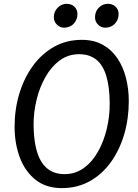

<svg xmlns="http://www.w3.org/2000/svg" viewBox="-20 -960 712 988"><path d="M298 8Q217.1 8 163.1 -34.8Q109.1 -77.6 82.1 -149.3Q55.1 -221.1 55.1 -307.9Q55.1 -397.1 79.2 -477.4Q103.4 -557.8 148.8 -620.5Q194.2 -683.2 258.1 -719.1Q322 -755 401.2 -755Q462.8 -755 508.2 -729.9Q553.6 -704.9 583.5 -660.9Q613.3 -616.9 628 -560Q642.7 -503.2 642.7 -439.5Q642.7 -349.6 619.1 -268.9Q595.4 -188.2 550.6 -125.7Q505.7 -63.3 442 -27.6Q378.2 8 298 8ZM311.8 -63.9Q367.9 -63.9 411.6 -95.7Q455.3 -127.6 484.9 -180.7Q514.6 -233.8 529.8 -298.6Q545.1 -363.3 544.5 -429.1Q543.9 -512.5 527.1 -568.6Q510.4 -624.7 475.7 -652.9Q441 -681.1 386.8 -681.1Q331.4 -681.1 287.6 -649.1Q243.9 -617 213.8 -563.8Q183.7 -510.6 168.1 -446.1Q152.5 -381.7 152.8 -316.7Q154.3 -188.3 194 -126.1Q233.7 -63.9 311.8 -63.9ZM309.1 -817.6Q288.6 -817.6 272.9 -833.3Q257.1 -849 257.1 -870.7Q257.1 -900.9 277 -920.6Q296.8 -940.4 323.3 -940.4Q347.6 -940.4 363.1 -925.4Q378.6 -910.4 378.6 -887.8Q378.6 -858.9 359.5 -838.2Q340.5 -817.6 309.1 -817.6ZM521 -817.6Q500.1 -817.6 484.5 -833.3Q469 -849 469 -870.7Q469 -901.3 488.7 -920.9Q508.4 -940.4 535.2 -940.4Q559.8 -940.4 575.1 -925.4Q590.4 -910.4 590.4 -887.8Q590.4 -858.9 571.4 -838.2Q552.4 -817.6 521 -817.6Z"/></svg>

Font: Merriweather Sans Variable Regular
Style: Italic
Weight: 300
Italic angle: -8°
Designer: Eben Sorkin
Foundry: Eben Sorkin
Version: Version 2.001